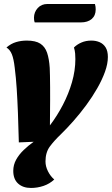

<svg xmlns="http://www.w3.org/2000/svg" viewBox="-20 -731 554 951"><path d="M133.7 200Q93.7 200 69.7 178.2Q45.7 156.3 45.7 115.3Q45.7 85.7 60 59.8Q74.3 34 97.7 11.7Q121 -10.7 146.7 -28.7L73.3 -25.7Q71.3 -107.7 68.8 -172.2Q66.3 -236.7 62.8 -291.2Q59.3 -345.7 53 -395Q48 -439.3 38.8 -462Q29.7 -484.7 12 -495.7Q34.3 -515 59.5 -522.5Q84.7 -530 112.7 -530Q156.3 -530 179.7 -514.8Q203 -499.7 213.2 -469.8Q223.3 -440 226.3 -395Q227.3 -382 227.5 -356Q227.7 -330 228.2 -299Q228.7 -268 228.3 -237.7L227.3 -110Q263 -157 291.3 -211.3Q319.7 -265.7 336.5 -323.7Q353.3 -381.7 353.3 -438.3Q353.3 -451 352.2 -465.8Q351 -480.7 346.3 -495.7Q361 -510.7 383 -520.3Q405 -530 432.7 -530Q455 -530 473.5 -522Q492 -514 503.2 -496.2Q514.3 -478.3 514.3 -448.7Q514.3 -415 500 -375.3Q485.7 -335.7 461.7 -293.7Q437.7 -251.7 407.2 -210.3Q376.7 -169 344.2 -132.2Q311.7 -95.3 281.3 -65.7Q249 -35 227.2 -5.7Q205.3 23.7 205.3 68.7Q205.3 93 217.5 117.3Q229.7 141.7 248.7 158Q226.3 179.3 195.8 189.7Q165.3 200 133.7 200ZM152 -620Q149.7 -626 149 -632Q148.3 -638 148.3 -643.7Q148.7 -671.3 167 -691.3Q185.3 -711.3 215.3 -711.3H450.3Q452.3 -704.3 453.2 -697.5Q454 -690.7 454 -684.3Q454 -654 434.3 -637Q414.7 -620 380 -620Z"/></svg>

Font: Sansita Swashed Light
Style: Regular
Weight: 300
Designer: Pablo Cosgaya
Foundry: Omnibus-Type
Version: Version 1.003